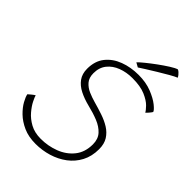

<svg xmlns="http://www.w3.org/2000/svg" viewBox="-246 -958 1071 1071"><g transform="rotate(45 289.0 -423.0)"><path d="M240 4.5Q184 4.5 142.5 -14.2Q101 -33 73 -60.2Q45 -87.5 30 -114.8Q15 -142 12 -159Q15.5 -162 20 -166Q24.5 -170 29.8 -174.2Q35 -178.5 39.8 -182Q44.5 -185.5 49 -188Q51.5 -177.5 63.5 -153.2Q75.5 -129 98.5 -101.8Q121.5 -74.5 156.8 -55.2Q192 -36 240.5 -36Q298 -36 350.2 -56Q402.5 -76 435.5 -117Q468.5 -158 468.5 -220Q468.5 -262 445 -287.8Q421.5 -313.5 383 -329Q344.5 -344.5 298.5 -355.5Q254.5 -366.5 220.5 -383.8Q186.5 -401 166.8 -428.2Q147 -455.5 147 -495.5Q147 -556.5 178.5 -596Q210 -635.5 261.8 -655Q313.5 -674.5 375 -674.5Q433 -674.5 478 -656.8Q523 -639 549.5 -617.8Q576 -596.5 578.5 -585.5Q575 -579 565 -567.2Q555 -555.5 549.5 -551.5Q545 -562 525 -582.8Q505 -603.5 465.8 -620.5Q426.5 -637.5 363 -637.5Q316.5 -637.5 277 -622.5Q237.5 -607.5 213.5 -577.5Q189.5 -547.5 189.5 -503Q189.5 -467 207.8 -446Q226 -425 253.2 -413.2Q280.5 -401.5 307.5 -394Q345.5 -383.5 382 -371.2Q418.5 -359 447.8 -340.8Q477 -322.5 494.5 -294.8Q512 -267 512 -225.5Q512 -169 489.2 -126Q466.5 -83 427.8 -54Q389 -25 340.2 -10.2Q291.5 4.5 240 4.5ZM507.5 -851Q514 -848.5 520.2 -843Q526.5 -837.5 531.8 -830.8Q537 -824 540 -817.5Q525.5 -812 496.8 -795.5Q468 -779 435.5 -759.2Q403 -739.5 377 -723Q351 -706.5 342 -700.5L316 -715Q326.5 -726.5 351.8 -747Q377 -767.5 407.5 -789.8Q438 -812 465.2 -829.2Q492.5 -846.5 507.5 -851Z"/></g></svg>

Font: Grandstander Thin Thin
Style: Italic
Weight: 250
Italic angle: -15°
Version: Version 1.200